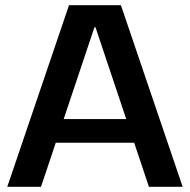

<svg xmlns="http://www.w3.org/2000/svg" viewBox="-20 -720 732 740"><path d="M246 -700H446L684 0H554L348 -615H344L138 0H8ZM169 -261H522V-170H169Z"/></svg>

Font: Pathway Extreme 12pt SemiBold
Style: Regular
Weight: 600
Version: Version 1.001;gftools[0.9.26]